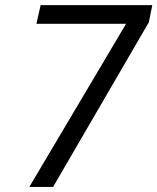

<svg xmlns="http://www.w3.org/2000/svg" viewBox="-20 -734 618 754"><path d="M475.1 -640.6H123L139.6 -713.9H578.1L564.5 -646.5L188.5 0H95.2Z"/></svg>

Font: Viking Open Sans
Style: Italic
Weight: 400
Italic angle: -12°
Foundry: Ascender Corporation
Version: Version 2.000